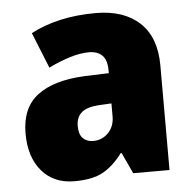

<svg xmlns="http://www.w3.org/2000/svg" viewBox="-46 -609 667 664"><g transform="rotate(-5 288.0 -276.5)"><path d="M310 -563Q407 -563 462 -512Q517 -461 517 -363V0H391L357 -73H354Q322 -30 285.5 -10Q249 10 186 10Q115 10 73.5 -38.5Q32 -87 32 -169Q32 -258 88.5 -301Q145 -344 252 -349L337 -352V-362Q337 -398 320.5 -414Q304 -430 275 -430Q245 -430 209 -419Q173 -408 134 -389L84 -513Q129 -537 185.5 -550Q242 -563 310 -563ZM299 -245Q253 -243 233.5 -226.5Q214 -210 214 -179Q214 -150 227.5 -136.5Q241 -123 263 -123Q294 -123 315.5 -145Q337 -167 337 -202V-247Z"/></g></svg>

Font: Noto Sans Lao UI SemCond Blk
Style: Regular
Weight: 900
Width: 4
Designer: Monotype Design Team
Foundry: Monotype Imaging Inc.
Version: Version 2.000; ttfautohint (v1.8.4.7-5d5b)